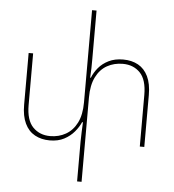

<svg xmlns="http://www.w3.org/2000/svg" viewBox="-63 -818 1003 1108"><g transform="rotate(5 438.5 -264.0)"><path d="M629 -492Q679 -492 716 -471.5Q753 -451 773.5 -408.5Q794 -366 794 -300V0H768V-299Q768 -387 729.5 -427Q691 -467 629 -467Q579 -467 538.5 -444.5Q498 -422 474.5 -375Q451 -328 451 -256V232H425V0Q425 -28 426.5 -55.5Q428 -83 429 -111H424Q412 -83 388.5 -55Q365 -27 330 -8.5Q295 10 247 10Q198 10 160.5 -10.5Q123 -31 102.5 -74Q82 -117 82 -182V-482H108V-183Q108 -95 147 -55Q186 -15 247 -15Q297 -15 337.5 -38Q378 -61 401.5 -107.5Q425 -154 425 -226V-760H451V-482Q451 -454 450.5 -426.5Q450 -399 448 -371H452Q464 -402 487 -429.5Q510 -457 545.5 -474.5Q581 -492 629 -492Z"/></g></svg>

Font: Noto Sans Armenian Thin
Style: Regular
Weight: 250
Version: Version 2.007